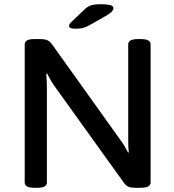

<svg xmlns="http://www.w3.org/2000/svg" viewBox="-20 -887 825 909"><path d="M143 2Q118 2 107.5 -4.5Q97 -11 97 -23V-677Q97 -689 107.5 -695.5Q118 -702 143 -702H171Q191 -702 203 -697Q215 -692 225 -679L551 -223Q561 -210 570 -194.5Q579 -179 586 -165L590 -166Q588 -180 587.5 -195.5Q587 -211 587 -230V-677Q587 -689 598 -695.5Q609 -702 634 -702H646Q671 -702 682 -695.5Q693 -689 693 -677V-23Q693 -11 682 -4.5Q671 2 646 2H619Q600 2 589 -2.5Q578 -7 570 -17L236 -482Q227 -495 218.5 -510Q210 -525 203 -539L199 -538Q200 -523 201 -507.5Q202 -492 202 -474V-23Q202 -11 191.5 -4.5Q181 2 156 2ZM336 -751Q307 -751 307 -764Q307 -773 319 -784L380 -842Q394 -856 410 -861.5Q426 -867 459 -867Q485 -867 501 -863Q517 -859 517 -849Q517 -842 510.5 -833.5Q504 -825 480 -811L411 -772Q391 -760 376 -755.5Q361 -751 336 -751Z"/></svg>

Font: Asap Semi Expanded Medium
Style: Regular
Weight: 500
Width: 6
Designer: Pablo Cosgaya
Foundry: Omnibus-Type
Version: Version 3.001; ttfautohint (v1.8.4.7-5d5b)